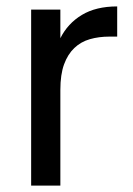

<svg xmlns="http://www.w3.org/2000/svg" viewBox="-20 -578 413 598"><path d="M168 0H77V-548H168V-459Q191 -505 235 -531.5Q279 -558 345 -558V-464H321Q288 -464 260 -456Q232 -448 211.5 -428.5Q191 -409 179.5 -377.5Q168 -346 168 -298Z"/></svg>

Font: Poppins
Style: Regular
Weight: 400
Designer: Ninad Kale (Devanagari), Jonny Pinhorn (Latin)
Foundry: Indian Type Foundry
Version: Version 3.002 2017